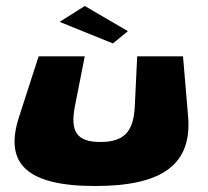

<svg xmlns="http://www.w3.org/2000/svg" viewBox="-20 -604 696 641"><path d="M407 -500 357 -459 179 -531 263 -584ZM44 -215C-8 -57 70 17 298 17C525 17 621 -57 608 -215L591 -416H438L430 -249C426 -165 395 -130 315 -130C236 -130 214 -165 230 -249L263 -416H109Z"/></svg>

Font: Hussar Milosc
Style: Bold
Weight: 700
Foundry: Cannot Into Space Fonts
Version: Version 1.02